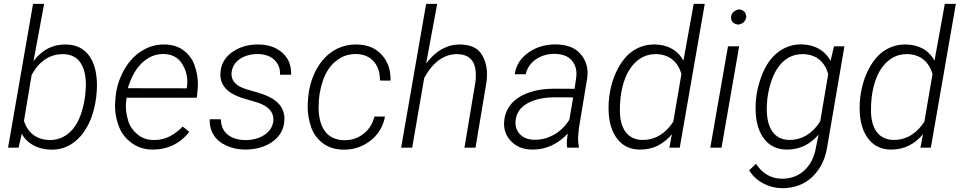

<svg xmlns="http://www.w3.org/2000/svg" viewBox="-20 -770 5003 1001"><path d="M482.4 -272C484.4 -288.6 485.4 -306.2 485.4 -324.2C485.4 -326.7 485.4 -329.6 485.4 -332C484.4 -396 470.2 -445.8 442.9 -481.9C415.5 -518.1 376.5 -536.6 326.2 -538.1C324.2 -538.1 321.8 -538.1 319.8 -538.1C253.4 -538.1 198.7 -509.3 154.8 -451.7L210 -750H152.3L22 0H76.7L93.3 -72.3C121.1 -22 175.8 8.8 244.6 10.3C246.6 10.3 248.5 10.3 250.5 10.3C310.1 10.3 360.8 -14.2 402.3 -62.5C443.8 -111.3 470.2 -177.7 481.4 -261.7ZM424.3 -272.9C413.6 -193.8 392.1 -135.3 359.9 -97.2C327.6 -59.1 287.6 -40 240.7 -40C239.7 -40 238.3 -40 237.3 -40C171.4 -42 124 -77.1 105 -140.1L145 -379.4C184.6 -451.7 239.3 -487.8 308.6 -487.8C310.1 -487.8 311 -487.8 312.5 -487.8C390.1 -485.4 427.7 -425.8 427.7 -326.7C427.7 -324.2 427.7 -321.8 427.7 -319.3Z M774.4 9.8C775.9 9.8 777.3 9.8 778.8 9.8C853.5 9.8 919.4 -21.5 966.8 -82.5L932.6 -110.4C890.1 -66.9 842.8 -40 785.2 -40C783.2 -40 780.8 -40 778.8 -40C746.6 -40.5 719.2 -50.8 696.3 -69.8C673.3 -88.9 657.2 -111.8 648.9 -138.7C640.6 -166 636.2 -190.9 636.2 -214.4C636.2 -225.6 637.2 -236.8 638.7 -248.5L640.1 -260.3H1005.9L1009.8 -295.9C1011.2 -308.1 1011.7 -319.8 1011.7 -331.5C1011.7 -362.8 1006.3 -394.5 995.6 -426.3C984.9 -458.5 965.8 -484.9 939 -505.9C911.6 -526.9 878.4 -537.6 838.9 -538.1C836.9 -538.1 835.4 -538.1 833.5 -538.1C793 -538.1 754.4 -526.9 717.8 -503.9C681.2 -481 650.4 -447.8 626 -403.8C601.6 -359.4 586.9 -313 582.5 -264.2L581.1 -247.6C580.1 -237.3 579.6 -227.1 579.6 -216.8C579.6 -182.6 585.9 -147.9 599.1 -112.8C611.8 -77.6 633.8 -48.8 664.6 -25.9C695.3 -2.9 731.9 9.3 774.4 9.8ZM835.9 -488.3C876.5 -486.8 906.7 -471.2 926.8 -441.4C946.3 -411.6 956.5 -379.4 956.5 -345.2C956.5 -335.9 956.1 -326.7 954.6 -316.9L953.1 -309.6L646.5 -310.1C663.6 -367.2 688 -411.6 720.7 -442.4C753.4 -473.1 790 -488.3 829.6 -488.3C832 -488.3 834 -488.3 835.9 -488.3Z M1404.8 -137.7C1400.9 -107.9 1385.3 -84 1357.9 -66.4C1330.6 -48.3 1297.4 -39.6 1258.3 -39.6C1179.7 -41 1131.8 -81.5 1131.8 -147.9L1073.7 -148.4C1073.7 -145 1073.2 -141.6 1073.2 -138.2C1073.2 -111.3 1080.6 -86.9 1095.2 -64.5C1109.4 -42 1130.9 -24.4 1159.7 -11.2C1188.5 2.4 1220.2 9.3 1255.9 9.8L1275.9 9.3C1329.6 5.9 1373.5 -9.3 1407.7 -36.6C1441.4 -63.5 1460 -98.1 1462.4 -140.6C1462.4 -144 1462.9 -147.5 1462.9 -150.9C1462.9 -208 1427.7 -249.5 1358.4 -275.9L1325.7 -287.1L1264.6 -304.7C1212.9 -320.3 1187 -346.7 1187 -383.3C1187 -386.2 1187 -389.6 1187.5 -393.1C1190.9 -421.9 1205.1 -444.8 1230.5 -462.4C1255.9 -479.5 1287.1 -488.3 1324.2 -488.3C1359.9 -487.8 1388.2 -478 1409.2 -459C1429.7 -439.9 1439.9 -416 1439.9 -388.2C1439.9 -385.7 1439.9 -382.8 1439.9 -380.4H1497.6C1497.6 -383.3 1497.6 -386.7 1497.6 -389.6C1497.6 -433.1 1482.4 -468.3 1451.2 -495.6C1419.9 -523.4 1378.4 -537.6 1326.7 -538.1C1325.7 -538.1 1324.2 -538.1 1323.2 -538.1C1272 -538.1 1227.5 -524.4 1189.5 -497.6C1151.9 -470.2 1131.8 -434.6 1129.4 -390.6C1129.4 -387.7 1128.9 -384.3 1128.9 -381.3C1128.9 -325.2 1165.5 -285.2 1238.8 -260.3L1322.8 -235.4C1377.9 -216.8 1405.3 -188 1405.3 -148.4C1405.3 -145 1405.3 -141.1 1404.8 -137.7Z M1771.5 -39.1C1689.5 -41.5 1643.1 -99.1 1641.1 -204.1C1641.1 -207 1641.1 -210 1641.1 -212.9C1641.1 -260.7 1648.4 -306.2 1663.6 -350.1C1678.7 -394 1701.7 -428.2 1731.9 -452.1C1761.7 -476.6 1795.9 -488.3 1834 -488.3C1835.9 -488.3 1837.9 -488.3 1839.8 -488.3C1877.4 -486.8 1907.2 -474.1 1928.7 -449.2C1950.2 -424.8 1960.9 -392.6 1960.9 -353.5C1960.9 -352.5 1960.9 -351.1 1960.9 -350.1L2016.1 -349.6C2016.1 -352.5 2016.1 -356 2016.1 -358.9C2016.1 -408.7 2001 -450.7 1969.7 -484.9C1939 -519 1896.5 -536.6 1842.3 -538.1C1839.8 -538.1 1837.4 -538.1 1835.4 -538.1C1766.1 -538.1 1707.5 -508.8 1664.6 -459C1621.6 -409.2 1595.7 -341.8 1587.9 -273.4L1585.9 -252.4C1585 -239.3 1584 -226.6 1584 -214.4C1584 -179.7 1589.8 -145 1601.1 -110.4C1612.3 -75.7 1632.3 -47.4 1661.1 -24.9C1689.9 -2.4 1726.1 9.3 1768.6 10.3C1770.5 10.3 1772.5 10.3 1774.9 10.3C1825.2 10.3 1871.1 -5.4 1911.6 -36.6C1952.1 -68.4 1977.5 -110.4 1987.3 -162.6H1932.1C1922.4 -124 1903.3 -93.8 1874.5 -71.8C1845.7 -49.8 1813.5 -39.1 1777.8 -39.1C1775.9 -39.1 1773.4 -39.1 1771.5 -39.1Z M2259.3 -750H2201.7L2071.3 0H2128.9L2191.4 -362.3C2236.3 -446.8 2295.9 -487.8 2362.3 -487.8C2363.3 -487.8 2364.3 -487.8 2365.2 -487.8C2422.9 -486.3 2454.6 -456.5 2460 -398.4C2460.4 -391.6 2460.9 -384.8 2460.9 -377.4C2460.9 -366.7 2460 -356 2459 -344.7L2401.4 0H2459L2516.6 -343.8C2518.1 -357.4 2519 -370.6 2519 -382.8C2519 -424.3 2508.8 -460.4 2488.3 -490.7C2467.8 -521 2432.1 -536.6 2381.3 -538.1C2379.9 -538.1 2378.9 -538.1 2377.4 -538.1C2310.1 -538.1 2251.5 -504.9 2201.7 -439Z M2997.1 0 2998 -5.9C2995.1 -19.5 2993.7 -33.2 2993.7 -46.9C2993.7 -50.8 2994.1 -54.2 2994.1 -58.1L2998 -100.6L3042 -366.2C3043 -374 3043.5 -381.8 3043.5 -389.6C3043.5 -429.2 3029.8 -463.9 3002.4 -493.2C2975.6 -522 2934.6 -537.1 2880.4 -538.6C2878.9 -538.6 2877.9 -538.6 2877 -538.6C2822.3 -538.6 2774.9 -524.4 2734.4 -495.6C2693.8 -466.8 2669.9 -429.2 2663.6 -382.8H2720.7C2728 -415 2745.6 -440.9 2773.4 -460.4C2801.8 -479.5 2834 -489.3 2870.6 -489.3C2872.1 -489.3 2873 -489.3 2874.5 -489.3C2912.6 -487.8 2940.4 -477.5 2958.5 -457.5C2976.6 -437.5 2985.4 -413.1 2985.4 -385.3C2985.4 -379.4 2984.9 -373.5 2984.4 -367.7L2975.6 -307.1L2867.7 -307.6C2818.8 -307.6 2774.9 -300.8 2735.4 -286.6C2656.7 -258.3 2613.8 -206.1 2608.4 -136.2C2607.9 -132.3 2607.9 -128.4 2607.9 -124.5C2607.9 -87.9 2621.1 -56.6 2647.9 -30.3C2674.3 -4.4 2710 9.3 2754.4 9.8C2755.9 9.8 2757.3 9.8 2758.8 9.8C2828.6 9.8 2891.1 -21 2939.9 -73.7L2935.5 -37.1C2935.5 -33.7 2935.1 -30.3 2935.1 -26.4C2935.1 -17.6 2936 -8.8 2937 0ZM2764.2 -41.5C2733.4 -42 2709.5 -51.3 2692.4 -68.4C2675.8 -85.4 2667.5 -106 2667.5 -129.4C2667.5 -133.3 2667.5 -137.2 2668 -141.1C2671.9 -180.2 2692.4 -210.4 2730 -231.4C2767.6 -252.4 2815.9 -262.7 2875 -262.7L2968.3 -262.2L2948.2 -145.5C2926.8 -111.8 2900.4 -85.9 2868.7 -67.9C2836.9 -50.3 2804.7 -41.5 2771.5 -41.5C2769 -41.5 2766.6 -41.5 2764.2 -41.5Z M3155.3 -255.4C3153.3 -240.7 3152.8 -225.6 3152.8 -210C3152.8 -205.6 3152.8 -201.2 3152.8 -196.8C3154.3 -134.3 3168.9 -84.5 3196.8 -47.9C3224.6 -10.7 3262.7 8.3 3312 9.8C3314.5 9.8 3316.4 9.8 3318.8 9.8C3383.8 9.8 3438.5 -17.1 3482.9 -70.3L3469.7 0H3523.9L3654.3 -750H3596.7L3543 -453.6C3513.2 -509.8 3459 -536.6 3396.5 -538.1C3394.5 -538.1 3392.6 -538.1 3391.1 -538.1C3352.1 -538.1 3316.4 -527.8 3284.2 -507.8C3252 -487.3 3224.6 -455.6 3201.7 -413.1C3178.7 -370.1 3163.6 -320.8 3156.2 -265.6ZM3215.8 -266.1C3225.1 -336.4 3246.1 -391.1 3278.3 -429.7C3311 -468.3 3350.6 -487.8 3397.5 -487.8C3399.4 -487.8 3401.4 -487.8 3403.3 -487.8C3470.2 -485.8 3513.7 -447.8 3532.7 -384.8L3490.2 -135.7C3452.6 -77.1 3398.9 -40.5 3331.5 -40.5C3329.6 -40.5 3327.6 -40.5 3325.7 -40.5C3253.9 -43 3214.4 -96.7 3211.9 -186C3211.9 -190.9 3211.9 -195.8 3211.9 -200.7C3211.9 -220.2 3212.9 -238.3 3214.8 -255.9Z M3791.5 -681.2C3791.5 -680.2 3791.5 -679.2 3791.5 -678.2C3791.5 -657.7 3804.2 -645.5 3829.1 -641.6C3854 -647 3864.7 -656.2 3871.1 -681.2C3867.7 -707 3858.9 -716.8 3833.5 -721.2C3807.1 -715.8 3793 -702.1 3791.5 -681.2ZM3833.5 -528.3H3775.4L3683.1 0H3741.7Z M4162.1 -538.6C4160.2 -538.6 4158.2 -538.6 4155.8 -538.6C4111.8 -538.6 4071.3 -524.9 4035.2 -497.1C3999 -469.2 3970.7 -427.7 3950.2 -373C3929.7 -318.4 3919.4 -264.6 3919.4 -211.4C3919.4 -206.5 3919.4 -201.7 3919.4 -196.8C3920.9 -133.8 3935.1 -84 3962.9 -47.4C3990.2 -10.7 4028.8 8.3 4078.1 9.8C4080.6 9.8 4082.5 9.8 4085 9.8C4147.9 9.8 4202.1 -16.1 4247.6 -67.9L4234.9 -6.3C4226.6 45.9 4206.5 87.4 4174.8 117.2C4143.1 147 4104 161.6 4058.6 161.6C4056.6 161.6 4054.7 161.6 4052.7 161.6C3998.5 160.2 3955.1 134.3 3921.4 84L3885.3 118.2C3903.8 147 3928.2 169.9 3959 186C3989.3 202.1 4021 210.4 4054.2 210.9C4057.1 210.9 4059.6 210.9 4062.5 210.9C4101.1 210.9 4136.7 202.1 4169.4 185.1C4202.1 167.5 4229.5 141.6 4251.5 107.9C4273.4 74.2 4287.1 35.2 4293.5 -9.3L4382.3 -528.3H4328.1L4310.1 -452.1C4280.3 -509.3 4225.1 -536.6 4162.1 -538.6ZM3980.5 -255.4C4001.5 -408.2 4068.8 -487.8 4163.1 -487.8C4165 -487.8 4167 -487.8 4168.9 -487.8C4236.8 -485.8 4280.3 -446.8 4297.9 -383.8L4256.3 -137.2C4215.3 -72.3 4158.7 -40.5 4098.6 -40.5C4096.7 -40.5 4094.2 -40.5 4091.8 -40.5C4015.6 -43 3977.5 -103 3977.5 -202.6C3977.5 -205.1 3977.5 -207.5 3977.5 -210Z M4464.4 -255.4C4462.4 -240.7 4461.9 -225.6 4461.9 -210C4461.9 -205.6 4461.9 -201.2 4461.9 -196.8C4463.4 -134.3 4478 -84.5 4505.9 -47.9C4533.7 -10.7 4571.8 8.3 4621.1 9.8C4623.5 9.8 4625.5 9.8 4627.9 9.8C4692.9 9.8 4747.6 -17.1 4792 -70.3L4778.8 0H4833L4963.4 -750H4905.8L4852.1 -453.6C4822.3 -509.8 4768.1 -536.6 4705.6 -538.1C4703.6 -538.1 4701.7 -538.1 4700.2 -538.1C4661.1 -538.1 4625.5 -527.8 4593.3 -507.8C4561 -487.3 4533.7 -455.6 4510.7 -413.1C4487.8 -370.1 4472.7 -320.8 4465.3 -265.6ZM4524.9 -266.1C4534.2 -336.4 4555.2 -391.1 4587.4 -429.7C4620.1 -468.3 4659.7 -487.8 4706.5 -487.8C4708.5 -487.8 4710.4 -487.8 4712.4 -487.8C4779.3 -485.8 4822.8 -447.8 4841.8 -384.8L4799.3 -135.7C4761.7 -77.1 4708 -40.5 4640.6 -40.5C4638.7 -40.5 4636.7 -40.5 4634.8 -40.5C4563 -43 4523.4 -96.7 4521 -186C4521 -190.9 4521 -195.8 4521 -200.7C4521 -220.2 4522 -238.3 4523.9 -255.9Z"/></svg>

Font: Roboto Light
Style: Italic
Weight: 300
Italic angle: -12°
Designer: Google
Version: Version 2.137; 2017